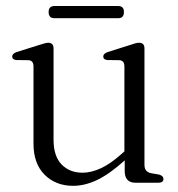

<svg xmlns="http://www.w3.org/2000/svg" viewBox="-20 -592 577 622"><path d="M88.5 -126.5V-377Q88.5 -395.5 73 -397L32.5 -397.5Q19.5 -399 19.5 -409Q19.5 -418.5 34.5 -423.5L107.5 -446.5Q128.5 -453.5 136 -453.5Q153.5 -453.5 153.5 -435V-139.5Q153.5 -86 179.5 -59.2Q205.5 -32.5 247.5 -32.5Q275.5 -32.5 307 -47Q338.5 -61.5 374.5 -94L383 -101.5V-377Q383 -395.5 367.5 -397L327.5 -397.5Q314.5 -399 314.5 -409Q314.5 -418.5 329.5 -423.5L402 -446.5Q412 -450 418.8 -451.8Q425.5 -453.5 430.5 -453.5Q448 -453.5 448 -435V-57.5Q448 -35.5 469 -31L495 -26.5Q509.5 -22.5 509.5 -12.5Q509.5 0 493 0H419Q384 0 384 -38V-72.5Q336 -29 295.8 -9.5Q255.5 10 217 10Q160.5 10 124.5 -26Q88.5 -62 88.5 -126.5ZM137.5 -553Q137.5 -572.5 156.5 -572.5H363Q381.5 -572.5 381.5 -553Q381.5 -533 363 -533H156.5Q137.5 -533 137.5 -553Z"/></svg>

Font: Fraunces 72pt S050 Light
Style: Regular
Weight: 300
Version: Version 1.000; ttfautohint (v1.8.3)